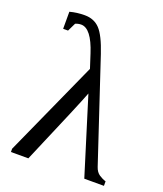

<svg xmlns="http://www.w3.org/2000/svg" viewBox="-131 -791 748 879"><g transform="rotate(20 242.5 -352.0)"><path d="M268.1 -373Q251.5 -327.1 111.3 0H26.4V-16.1L236.3 -481.4L214.4 -548.8Q179.2 -658.2 129.4 -658.2Q115.7 -658.2 101.6 -652.3L82 -611.8H58.1V-694.8Q91.8 -704.1 130.4 -704.1Q175.8 -704.1 204.1 -674.3Q232.4 -644.5 259.8 -562.5L422.9 -71.8Q430.7 -48.3 446.8 -37.6Q462.9 -26.9 479.5 -22V0H383.8Z"/></g></svg>

Font: Liberation Serif
Style: Regular
Weight: 400
Designer: Steve Matteson
Foundry: Ascender Corporation
Version: Version 2.1.5